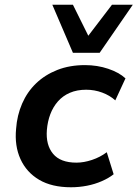

<svg xmlns="http://www.w3.org/2000/svg" viewBox="-20 -781 581 811"><path d="M280 10Q199 10 145.5 -21.5Q92 -53 66.5 -109Q41 -165 48 -237Q52 -294 73.5 -343.5Q95 -393 132.5 -429Q170 -465 222 -485.5Q274 -506 339 -506Q391 -506 437 -490.5Q483 -475 510 -450L467 -357Q444 -378 411.5 -390Q379 -402 344 -402Q305 -402 275 -389Q245 -376 224.5 -352.5Q204 -329 192.5 -298.5Q181 -268 178 -232Q173 -169 204 -131.5Q235 -94 303 -94Q334 -94 368.5 -105.5Q403 -117 431 -138L460 -45Q440 -29 410.5 -16Q381 -3 347.5 3.5Q314 10 280 10ZM288 -558 201 -761H288L353 -630L453 -761H541L401 -558Z"/></svg>

Font: Nunito Sans 9pt
Style: Bold Italic
Weight: 700
Italic angle: -9°
Version: Version 3.101;gftools[0.9.27]